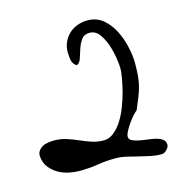

<svg xmlns="http://www.w3.org/2000/svg" viewBox="-86 -623 670 702"><g transform="rotate(-15 248.5 -271.5)"><path d="M273.4 -29.3Q238.3 -29.3 205.6 -23.9Q172.9 -18.6 136.7 -18.6Q117.2 -18.6 96.2 -22.9Q75.2 -27.3 57.1 -37.6Q39.1 -47.9 25.9 -64Q12.7 -80.1 9.8 -103.5Q7.8 -118.2 14.2 -127.4Q20.5 -136.7 30.8 -142.1Q41 -147.5 53.7 -148.9Q66.4 -150.4 75.2 -150.4Q97.7 -150.4 119.6 -143.6Q141.6 -136.7 162.6 -127.4Q183.6 -118.2 205.1 -110.8Q226.6 -103.5 250 -103.5Q270.5 -103.5 288.1 -117.2Q305.7 -130.9 319.8 -152.8Q334 -174.8 344.7 -202.6Q355.5 -230.5 362.3 -256.8Q369.1 -283.2 373 -306.2Q377 -329.1 377 -341.8Q377 -355.5 373 -381.8Q369.1 -408.2 360.4 -433.6Q351.6 -459 337.4 -478Q323.2 -497.1 300.8 -497.1Q280.3 -497.1 270 -482.4Q259.8 -467.8 253.9 -449.7Q248 -431.6 242.7 -415Q237.3 -398.4 225.6 -394.5Q210.9 -404.3 208.5 -419.9Q206.1 -435.5 206.1 -449.2Q206.1 -468.8 213.4 -485.8Q220.7 -502.9 234.4 -516.1Q248 -529.3 266.6 -536.1Q285.2 -543 305.7 -543Q339.8 -543 364.3 -522.5Q388.7 -502 403.8 -471.7Q418.9 -441.4 426.3 -407.2Q433.6 -373 433.6 -347.7Q433.6 -322.3 432.1 -302.7Q430.7 -283.2 426.3 -264.6Q421.9 -246.1 414.1 -226.1Q406.2 -206.1 394.5 -178.7Q387.7 -173.8 377.9 -162.6Q368.2 -151.4 359.4 -138.7Q350.6 -126 344.2 -113.8Q337.9 -101.6 337.9 -93.8Q337.9 -84 348.1 -78.6Q358.4 -73.2 373 -70.3Q387.7 -67.4 404.3 -65.4Q420.9 -63.5 435.5 -60.1Q450.2 -56.6 460.4 -49.3Q470.7 -42 470.7 -28.3Q470.7 -18.6 460.9 -9.8Q453.1 0 441.4 0Q419.9 0 398.9 -4.4Q377.9 -8.8 356.9 -14.2Q335.9 -19.5 315.4 -24.4Q294.9 -29.3 273.4 -29.3Z"/></g></svg>

Font: Indie Flower
Style: Regular
Weight: 400
Designer: Kimberly Geswein
Foundry: Kimberly Geswein
Version: Version 1.001 2010